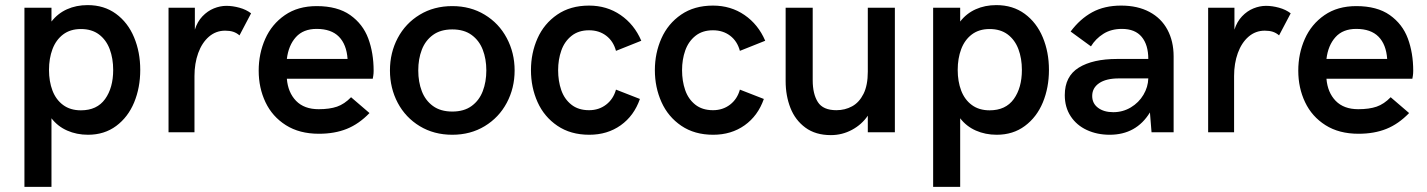

<svg xmlns="http://www.w3.org/2000/svg" viewBox="-20 -518 5589 752"><path d="M75.7 -487.8H181.6V-433.6Q206.1 -465.3 242.4 -481.7Q278.8 -498 323.2 -498Q387.7 -498 434.3 -463.9Q481 -429.7 505.1 -371.8Q529.3 -314 529.3 -244.1Q529.3 -174.8 505.4 -116.9Q481.4 -59.1 435.1 -24.7Q388.7 9.8 324.7 9.8Q280.3 9.8 243.2 -6.6Q206.1 -22.9 181.6 -54.7V213.9H75.7ZM423.3 -244.1Q423.3 -289.1 409.7 -325.4Q396 -361.8 367.7 -383.1Q339.4 -404.3 296.9 -404.3Q255.4 -404.3 227.3 -383.1Q199.2 -361.8 185.5 -325.4Q171.9 -289.1 171.9 -244.1Q171.9 -199.2 185.5 -163.3Q199.2 -127.4 227.3 -106.7Q255.4 -85.9 296.9 -85.9Q359.9 -85.9 391.6 -130.1Q423.3 -174.3 423.3 -244.1Z M640.1 -487.8H743.2V-401.9Q752.9 -433.1 772.9 -454.1Q793 -475.1 817.6 -485.1Q842.3 -495.1 866.7 -495.1Q891.1 -495.1 917.7 -487.8Q944.3 -480.5 963.4 -465.8L918 -379.4Q906.7 -389.2 893.3 -393.6Q879.9 -397.9 861.8 -397.9Q825.7 -397.9 798.3 -374.3Q771 -350.6 756.3 -310.1Q741.7 -269.5 741.7 -220.2V0H640.1Z M993.2 -241.2Q993.2 -308.1 1018.8 -365.7Q1044.4 -423.3 1095.7 -458.7Q1147 -494.1 1220.2 -494.1Q1301.8 -494.1 1351.6 -459Q1401.4 -423.8 1422.4 -367.2Q1443.4 -310.5 1443.4 -240.7Q1443.4 -230 1441.9 -220.9Q1440.4 -211.9 1439.9 -209.5H1103.5Q1107.9 -155.8 1139.6 -123Q1171.4 -90.3 1228 -90.3Q1271 -90.3 1300 -100.3Q1329.1 -110.4 1355 -137.2L1427.2 -75.2Q1385.7 -32.2 1338.1 -13.2Q1290.5 5.9 1229 5.9Q1152.8 5.9 1099.6 -27.8Q1046.4 -61.5 1019.8 -117.7Q993.2 -173.8 993.2 -241.2ZM1341.3 -287.1Q1337.4 -343.8 1307.4 -374.3Q1277.3 -404.8 1220.2 -404.8Q1168 -404.8 1138.9 -372.6Q1109.9 -340.3 1103.5 -287.1Z M1507.3 -242.2Q1507.3 -311.5 1537.8 -369.1Q1568.4 -426.8 1624 -460.4Q1679.7 -494.1 1751.5 -494.1Q1822.8 -494.1 1878.4 -460.4Q1934.1 -426.8 1964.8 -368.9Q1995.6 -311 1995.6 -242.2Q1995.6 -172.9 1964.8 -115.2Q1934.1 -57.6 1878.4 -23.9Q1822.8 9.8 1751.5 9.8Q1679.7 9.8 1624 -23.9Q1568.4 -57.6 1537.8 -115.2Q1507.3 -172.9 1507.3 -242.2ZM1884.8 -242.2Q1884.8 -287.1 1870.8 -323.2Q1856.9 -359.4 1827.1 -381.1Q1797.4 -402.8 1751.5 -402.8Q1705.6 -402.8 1675.8 -381.1Q1646 -359.4 1632.1 -323.2Q1618.2 -287.1 1618.2 -242.2Q1618.2 -197.3 1632.1 -160.9Q1646 -124.5 1675.8 -102.8Q1705.6 -81.1 1751.5 -81.1Q1797.4 -81.1 1827.1 -102.8Q1856.9 -124.5 1870.8 -160.9Q1884.8 -197.3 1884.8 -242.2Z M2059.6 -243.2Q2059.6 -310.1 2085.2 -367.7Q2110.8 -425.3 2162.4 -460.7Q2213.9 -496.1 2287.1 -496.1Q2356.9 -496.1 2410.6 -459.2Q2464.4 -422.4 2491.7 -358.4L2392.6 -318.8Q2382.3 -356.9 2354.2 -378.2Q2326.2 -399.4 2287.1 -399.4Q2245.6 -399.4 2218.3 -377.4Q2190.9 -355.5 2178.5 -320.1Q2166 -284.7 2166 -243.2Q2166 -200.7 2178.2 -165.3Q2190.4 -129.9 2217.8 -108.2Q2245.1 -86.4 2287.1 -86.4Q2325.7 -86.4 2354 -108.2Q2382.3 -129.9 2392.6 -167L2486.3 -130.4Q2463.4 -64.5 2411.1 -27.3Q2358.9 9.8 2288.1 9.8Q2214.8 9.8 2163.1 -25.4Q2111.3 -60.5 2085.4 -118.2Q2059.6 -175.8 2059.6 -243.2Z M2544.9 -243.2Q2544.9 -310.1 2570.6 -367.7Q2596.2 -425.3 2647.7 -460.7Q2699.2 -496.1 2772.5 -496.1Q2842.3 -496.1 2896 -459.2Q2949.7 -422.4 2977.1 -358.4L2877.9 -318.8Q2867.7 -356.9 2839.6 -378.2Q2811.5 -399.4 2772.5 -399.4Q2731 -399.4 2703.6 -377.4Q2676.3 -355.5 2663.8 -320.1Q2651.4 -284.7 2651.4 -243.2Q2651.4 -200.7 2663.6 -165.3Q2675.8 -129.9 2703.1 -108.2Q2730.5 -86.4 2772.5 -86.4Q2811 -86.4 2839.4 -108.2Q2867.7 -129.9 2877.9 -167L2971.7 -130.4Q2948.7 -64.5 2896.5 -27.3Q2844.2 9.8 2773.4 9.8Q2700.2 9.8 2648.4 -25.4Q2596.7 -60.5 2570.8 -118.2Q2544.9 -175.8 2544.9 -243.2Z M3057.1 -200.2V-487.8H3163.1V-203.6Q3163.1 -149.9 3183.3 -118.2Q3203.6 -86.4 3255.9 -86.4Q3289.6 -86.4 3317.4 -101.6Q3345.2 -116.7 3362.1 -150.4Q3378.9 -184.1 3378.9 -237.3V-487.8H3484.9V0H3378.9V-64.9Q3355.5 -30.3 3316.9 -9.5Q3278.3 11.2 3234.4 11.2Q3174.3 11.2 3134.5 -18.1Q3094.7 -47.4 3075.9 -95.2Q3057.1 -143.1 3057.1 -200.2Z M3634.8 -487.8H3740.7V-433.6Q3765.1 -465.3 3801.5 -481.7Q3837.9 -498 3882.3 -498Q3946.8 -498 3993.4 -463.9Q4040 -429.7 4064.2 -371.8Q4088.4 -314 4088.4 -244.1Q4088.4 -174.8 4064.5 -116.9Q4040.5 -59.1 3994.1 -24.7Q3947.8 9.8 3883.8 9.8Q3839.4 9.8 3802.2 -6.6Q3765.1 -22.9 3740.7 -54.7V213.9H3634.8ZM3982.4 -244.1Q3982.4 -289.1 3968.8 -325.4Q3955.1 -361.8 3926.8 -383.1Q3898.4 -404.3 3856 -404.3Q3814.5 -404.3 3786.4 -383.1Q3758.3 -361.8 3744.6 -325.4Q3731 -289.1 3731 -244.1Q3731 -199.2 3744.6 -163.3Q3758.3 -127.4 3786.4 -106.7Q3814.5 -85.9 3856 -85.9Q3918.9 -85.9 3950.7 -130.1Q3982.4 -174.3 3982.4 -244.1Z M4150.4 -145.5Q4150.4 -219.2 4205.3 -253.2Q4260.3 -287.1 4355.5 -287.1H4477.5Q4477.5 -342.3 4451.7 -373.5Q4425.8 -404.8 4374 -404.8Q4332 -404.8 4301.5 -385.5Q4271 -366.2 4252.9 -336.4L4173.3 -394.5Q4210 -443.8 4257.8 -470Q4305.7 -496.1 4371.1 -496.1Q4435.5 -496.1 4481.9 -471.4Q4528.3 -446.8 4552.5 -401.6Q4576.7 -356.4 4576.7 -296.9V0H4490.2L4483.9 -77.6Q4430.2 9.8 4326.2 9.8Q4276.9 9.8 4236.8 -8.8Q4196.8 -27.3 4173.6 -62.5Q4150.4 -97.7 4150.4 -145.5ZM4477.5 -210.9H4362.3Q4312.5 -210.9 4285.2 -192.4Q4257.8 -173.8 4257.8 -142.1Q4257.8 -112.8 4280.8 -95.7Q4303.7 -78.6 4340.3 -78.6Q4377.9 -78.6 4409.2 -97.4Q4440.4 -116.2 4458.5 -146.7Q4476.6 -177.2 4477.5 -210.9Z M4711.9 -487.8H4814.9V-401.9Q4824.7 -433.1 4844.7 -454.1Q4864.7 -475.1 4889.4 -485.1Q4914.1 -495.1 4938.5 -495.1Q4962.9 -495.1 4989.5 -487.8Q5016.1 -480.5 5035.2 -465.8L4989.7 -379.4Q4978.5 -389.2 4965.1 -393.6Q4951.7 -397.9 4933.6 -397.9Q4897.5 -397.9 4870.1 -374.3Q4842.8 -350.6 4828.1 -310.1Q4813.5 -269.5 4813.5 -220.2V0H4711.9Z M5064.9 -241.2Q5064.9 -308.1 5090.6 -365.7Q5116.2 -423.3 5167.5 -458.7Q5218.8 -494.1 5292 -494.1Q5373.5 -494.1 5423.3 -459Q5473.1 -423.8 5494.1 -367.2Q5515.1 -310.5 5515.1 -240.7Q5515.1 -230 5513.7 -220.9Q5512.2 -211.9 5511.7 -209.5H5175.3Q5179.7 -155.8 5211.4 -123Q5243.2 -90.3 5299.8 -90.3Q5342.8 -90.3 5371.8 -100.3Q5400.9 -110.4 5426.8 -137.2L5499 -75.2Q5457.5 -32.2 5409.9 -13.2Q5362.3 5.9 5300.8 5.9Q5224.6 5.9 5171.4 -27.8Q5118.2 -61.5 5091.6 -117.7Q5064.9 -173.8 5064.9 -241.2ZM5413.1 -287.1Q5409.2 -343.8 5379.2 -374.3Q5349.1 -404.8 5292 -404.8Q5239.7 -404.8 5210.7 -372.6Q5181.6 -340.3 5175.3 -287.1Z"/></svg>

Font: Acari Sans SemiBold
Style: Regular
Weight: 600
Designer: Alfredo Marco Pradil and Stefan Peev
Foundry: Hanken Design Co.
Version: Version 1.045;January 11, 2019;FontCreator 11.5.0.2425 64-bi